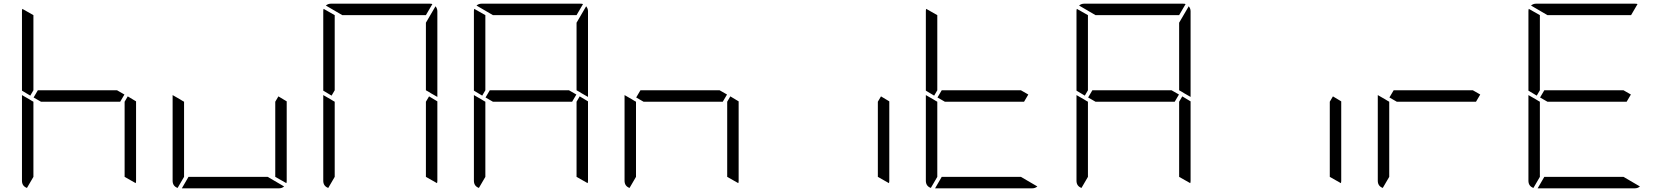

<svg xmlns="http://www.w3.org/2000/svg" viewBox="-20 -1020 9016 1040"><path d="M161 -735V-531L144 -502L99 -529V-959Q99 -968 101 -972L161 -938ZM672 -498 717 -471V-41Q717 -32 715 -28L655 -62V-265V-469ZM631 -469H408H202L162 -492L185 -531H408H614L654 -508ZM126 -2Q99 -12 99 -41V-500V-505L139 -482L152 -474L161 -469V-265V-62Z M1488 -498 1533 -471V-41Q1533 -32 1531 -28L1471 -62V-265V-469ZM1430 -62 1519 -10Q1507 0 1492 0H1224H965L1001 -62H1224ZM942 -2Q915 -12 915 -41V-500V-505L955 -482L968 -474L977 -469V-265V-62Z M1793 -735V-531L1776 -502L1731 -529V-959Q1731 -968 1733 -972L1793 -938ZM2304 -498 2349 -471V-41Q2349 -32 2347 -28L2287 -62V-265V-469ZM2349 -959V-500V-495L2314 -515L2303 -522L2287 -531V-735V-897L2339 -986Q2349 -974 2349 -959ZM1834 -938 1745 -990Q1757 -1000 1772 -1000H2040H2308Q2318 -1000 2322 -998L2287 -938H2040ZM1758 -2Q1731 -12 1731 -41V-500V-505L1771 -482L1784 -474L1793 -469V-265V-62Z M2609 -735V-531L2592 -502L2547 -529V-959Q2547 -968 2549 -972L2609 -938ZM3120 -498 3165 -471V-41Q3165 -32 3163 -28L3103 -62V-265V-469ZM3165 -959V-500V-495L3130 -515L3119 -522L3103 -531V-735V-897L3155 -986Q3165 -974 3165 -959ZM3079 -469H2856H2650L2610 -492L2633 -531H2856H3062L3102 -508ZM2650 -938 2561 -990Q2573 -1000 2588 -1000H2856H3124Q3134 -1000 3138 -998L3103 -938H2856ZM2574 -2Q2547 -12 2547 -41V-500V-505L2587 -482L2600 -474L2609 -469V-265V-62Z M3936 -498 3981 -471V-41Q3981 -32 3979 -28L3919 -62V-265V-469ZM3895 -469H3672H3466L3426 -492L3449 -531H3672H3878L3918 -508ZM3390 -2Q3363 -12 3363 -41V-500V-505L3403 -482L3416 -474L3425 -469V-265V-62Z M4752 -498 4797 -471V-41Q4797 -32 4795 -28L4735 -62V-265V-469Z M5057 -735V-531L5040 -502L4995 -529V-959Q4995 -968 4997 -972L5057 -938ZM5527 -469H5304H5098L5058 -492L5081 -531H5304H5510L5550 -508ZM5510 -62 5599 -10Q5587 0 5572 0H5304H5045L5081 -62H5304ZM5022 -2Q4995 -12 4995 -41V-500V-505L5035 -482L5048 -474L5057 -469V-265V-62Z M5873 -735V-531L5856 -502L5811 -529V-959Q5811 -968 5813 -972L5873 -938ZM6384 -498 6429 -471V-41Q6429 -32 6427 -28L6367 -62V-265V-469ZM6429 -959V-500V-495L6394 -515L6383 -522L6367 -531V-735V-897L6419 -986Q6429 -974 6429 -959ZM6343 -469H6120H5914L5874 -492L5897 -531H6120H6326L6366 -508ZM5914 -938 5825 -990Q5837 -1000 5852 -1000H6120H6388Q6398 -1000 6402 -998L6367 -938H6120ZM5838 -2Q5811 -12 5811 -41V-500V-505L5851 -482L5864 -474L5873 -469V-265V-62Z M7200 -498 7245 -471V-41Q7245 -32 7243 -28L7183 -62V-265V-469Z M7975 -469H7752H7546L7506 -492L7529 -531H7752H7958L7998 -508ZM7470 -2Q7443 -12 7443 -41V-500V-505L7483 -482L7496 -474L7505 -469V-265V-62Z M8321 -735V-531L8304 -502L8259 -529V-959Q8259 -968 8261 -972L8321 -938ZM8791 -469H8568H8362L8322 -492L8345 -531H8568H8774L8814 -508ZM8362 -938 8273 -990Q8285 -1000 8300 -1000H8568H8836Q8846 -1000 8850 -998L8815 -938H8568ZM8774 -62 8863 -10Q8851 0 8836 0H8568H8309L8345 -62H8568ZM8286 -2Q8259 -12 8259 -41V-500V-505L8299 -482L8312 -474L8321 -469V-265V-62Z"/></svg>

Font: DSEG7 Modern
Style: Light
Weight: 300
Designer: Keshikan(Twitter:@keshinomi_88pro)
Version: Version 0.46